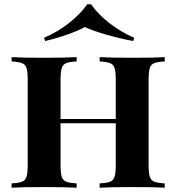

<svg xmlns="http://www.w3.org/2000/svg" viewBox="-20 -874 821 894"><path d="M747 -588Q713 -586 698 -580Q683 -574 677.5 -557Q672 -540 672 -502V-106Q672 -68 677.5 -51Q683 -34 698.5 -28Q714 -22 747 -20V0Q701 -3 601 -3Q500 -3 444 0V-20Q478 -22 493 -28Q508 -34 513.5 -51Q519 -68 519 -106V-300H262V-106Q262 -68 267.5 -51Q273 -34 288.5 -28Q304 -22 337 -20V0Q282 -3 180 -3Q82 -3 34 0V-20Q68 -22 83 -28Q98 -34 103.5 -51Q109 -68 109 -106V-502Q109 -540 103.5 -557Q98 -574 82.5 -580Q67 -586 34 -588V-608Q82 -605 180 -605Q282 -605 337 -608V-588Q303 -586 288 -580Q273 -574 267.5 -557Q262 -540 262 -502V-320H519V-502Q519 -540 513.5 -557Q508 -574 492.5 -580Q477 -586 444 -588V-608Q500 -605 601 -605Q701 -605 747 -608ZM605 -698 600 -683Q536 -695 474 -713Q412 -731 375 -748Q344 -731 293 -713Q242 -695 190 -683L185 -698Q248 -725 301.5 -767Q355 -809 386 -854H404Q435 -809 488.5 -767Q542 -725 605 -698Z"/></svg>

Font: Playfair Display SC
Style: Bold
Weight: 700
Designer: Claus Eggers Sørensen
Foundry: Claus Eggers Sørensen
Version: Version 1.200; ttfautohint (v1.6)